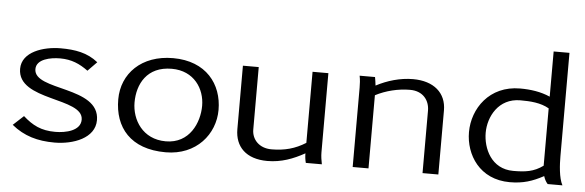

<svg xmlns="http://www.w3.org/2000/svg" viewBox="-45 -783 2836 931"><g transform="rotate(5 1373.0 -317.5)"><path d="M34 -60C94 -11 160 8 243 8C334 8 439 -30 439 -118C439 -284 120 -232 120 -339C120 -388 189 -401 235 -401C291 -401 331 -383 372 -353L416 -398C364 -440 304 -450 234 -450C150 -450 46 -417 46 -334C46 -177 365 -223 365 -114C365 -60 294 -44 242 -44C173 -44 131 -66 85 -107Z M533 -228C533 -92 612 8 784 8C934 8 1022 -101 1022 -219C1022 -344 942 -450 781 -450C627 -450 533 -353 533 -228ZM613 -220C613 -309 658 -398 779 -398C888 -398 941 -314 941 -232C941 -150 896 -45 780 -45C667 -45 613 -136 613 -220Z M1121 -134C1121 -49 1175 7 1279 7C1347 7 1404 -15 1460 -46C1460 -31 1462 -14 1466 0H1544C1540 -19 1537 -39 1537 -58V-443H1460V-97C1409 -65 1358 -51 1294 -51C1234 -51 1198 -91 1198 -139V-443H1121Z M1689 -444C1693 -425 1694 -405 1694 -386V0H1771V-356C1821 -382 1881 -397 1939 -397C2003 -397 2034 -353 2034 -304V0H2111V-312C2111 -397 2050 -450 1949 -450C1886 -450 1823 -431 1770 -403C1768 -417 1767 -430 1764 -444Z M2241 -218C2241 -108 2312 7 2459 7C2524 7 2569 -8 2623 -37C2627 -24 2633 -11 2643 0H2715C2696 -35 2693 -101 2693 -140V-643H2616V-423C2571 -443 2521 -450 2470 -450C2320 -450 2241 -332 2241 -218ZM2322 -222C2322 -299 2369 -393 2476 -393C2524 -393 2575 -390 2616 -366V-87C2571 -54 2529 -49 2471 -49C2364 -49 2322 -146 2322 -222Z"/></g></svg>

Font: KpMath
Style: Sans
Weight: 400
Version: Version 0.64